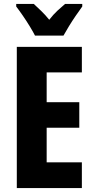

<svg xmlns="http://www.w3.org/2000/svg" viewBox="-20 -951 479 971"><path d="M394 0H65V-714H394V-585H216V-434H381V-305H216V-130H394ZM157 -771Q148 -789 131 -817Q114 -845 95 -872.5Q76 -900 62 -918V-931H151Q166 -917 187.5 -896.5Q209 -876 229 -851Q250 -878 270.5 -897Q291 -916 309 -931H396V-918Q382 -899 363.5 -872Q345 -845 328.5 -818Q312 -791 301 -771Z"/></svg>

Font: Noto Sans Telugu ExtraCondensed ExtraBold
Style: Regular
Weight: 800
Width: 2
Designer: Jelle Bosma - Monotype Design Team
Foundry: Monotype Imaging Inc.
Version: Version 2.005; ttfautohint (v1.8.4.7-5d5b)